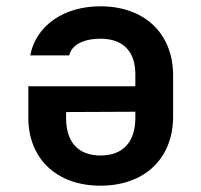

<svg xmlns="http://www.w3.org/2000/svg" viewBox="-20 -580 640 610"><path d="M299 -560C182 -560 94 -498 76 -404H200C207 -438 247 -457 299 -457C370 -457 410 -418 410 -344V-306H70V-206C70 -76 160 10 299 10C439 10 530 -76 530 -210V-340C530 -474 439 -560 299 -560ZM190 -205V-224L410 -225V-206C410 -130 372 -86 299 -86C228 -86 190 -129 190 -205Z"/></svg>

Font: JetBrains Mono
Style: Bold
Weight: 558
Monospace: yes
Designer: Philipp Nurullin, Konstantin Bulenkov
Foundry: JetBrains
Version: Version 2.305